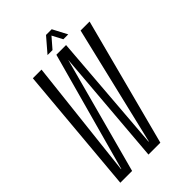

<svg xmlns="http://www.w3.org/2000/svg" viewBox="-211 -769 846 846"><g transform="rotate(-45 212.0 -346.0)"><path d="M17.5 0H91L238 -545L193 0H267L424 -598H368L235 -40H233.5L277.5 -598H217L63.5 -40H62L124.5 -598H70.5ZM188.5 -624.5H219.5L261.5 -673L287 -624.5H317.5L282 -692H246.5Z"/></g></svg>

Font: Anybody ExtraCondensed Light
Style: Italic
Weight: 300
Width: 2
Italic angle: -10°
Version: Version 1.113;gftools[0.9.25]